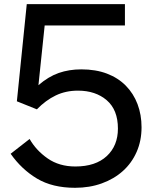

<svg xmlns="http://www.w3.org/2000/svg" viewBox="-20 -895 745 924"><path d="M341.2 8.8Q232.5 8.8 158.1 -35.6Q83.8 -80 31.2 -155L122.5 -226.2Q153.8 -171.2 209.4 -132.5Q265 -93.8 342.5 -93.8Q440 -93.8 493.8 -143.8Q547.5 -193.8 547.5 -276.2Q547.5 -366.2 493.8 -412.5Q440 -458.8 355 -458.8Q296.2 -458.8 248.1 -435.6Q200 -412.5 157.5 -368.8L61.2 -407.5L108.8 -875H581.2V-772.5H195L165 -485Q212.5 -526.2 262.5 -543.8Q312.5 -561.2 371.2 -561.2Q441.2 -561.2 495 -540.6Q548.8 -520 585.6 -482.5Q622.5 -445 641.9 -393.8Q661.2 -342.5 661.2 -282.5Q661.2 -217.5 637.5 -163.8Q613.8 -110 571.2 -71.9Q528.8 -33.8 470 -12.5Q411.2 8.8 341.2 8.8Z"/></svg>

Font: Abordage
Style: Regular
Weight: 400
Designer: Ange Degheest & Eugénie Bidaut
Foundry: Velvetyne Type Foundry
Version: Version 1.000;FEAKit 1.0